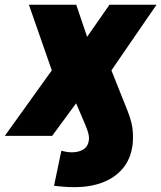

<svg xmlns="http://www.w3.org/2000/svg" viewBox="-55 -562 667 794"><path d="M252.9 211.9Q232.4 211.9 211.2 210.4Q189.9 209 168.5 206.1L198.7 61.5Q208.5 64 219.2 65.9Q230 67.9 242.2 67.9Q270 67.9 289.3 56.2Q308.6 44.4 312.5 18.6Q314 9.3 312 -2.2Q310.1 -13.7 304.2 -29.5Q298.3 -45.4 288.1 -68.4L259.8 -134.8L160.6 0H-35.2L159.2 -271L64.5 -542.5H260.3L305.2 -409.7L397.9 -542.5H592.3L405.8 -271L472.7 -103Q492.7 -52.7 494.4 -15.1Q496.1 22.5 492.2 43.9Q483.9 97.7 452.4 135Q420.9 172.4 370.4 192.1Q319.8 211.9 252.9 211.9Z"/></svg>

Font: Inter 16pt Black
Style: Italic
Weight: 900
Italic angle: -9.3988°
Version: Version 4.001;git-66647c0bb